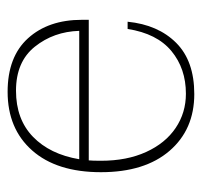

<svg xmlns="http://www.w3.org/2000/svg" viewBox="-33 -487 530 504"><g transform="rotate(-90 232.0 -235.0)"><path d="M63 -267Q62 -257 62 -235Q62 -167 85 -116.5Q108 -66 148 -39Q188 -12 238 -12Q304 -12 350 -50Q396 -88 408 -165H427Q419 -85 371.5 -37.5Q324 10 237 10Q144 10 88 -55Q32 -120 32 -235Q32 -351 89 -415.5Q146 -480 243 -480Q335 -480 383.5 -426.5Q432 -373 432 -285V-267ZM66 -292H403Q401 -359 361.5 -408.5Q322 -458 246 -458Q171 -458 125 -413.5Q79 -369 66 -292Z"/></g></svg>

Font: Taviraj Thin
Style: Regular
Weight: 250
Designer: Katatrad Team
Foundry: CadsonDemak
Version: Version 1.001